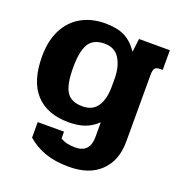

<svg xmlns="http://www.w3.org/2000/svg" viewBox="-127 -600 842 906"><g transform="rotate(20 294.5 -147.5)"><path d="M108 130V52H240V86Q268 104 314 104Q388 104 388 25V-49Q360 -22 326 -9.5Q292 3 244 3Q137 3 79 -59.5Q21 -122 21 -247Q21 -326 50 -382Q79 -438 130.5 -466.5Q182 -495 249 -495Q309 -495 347 -476Q385 -457 415 -413L423 -480H578V-381H564Q545 -381 538.5 -371.5Q532 -362 532 -339V-3Q532 90 476 145Q420 200 317 200Q248 200 197.5 182Q147 164 108 130ZM379 -226V-263Q379 -325 354.5 -364.5Q330 -404 279 -404Q223 -404 200 -367Q177 -330 177 -247Q177 -162 200 -126Q223 -90 280 -90Q331 -90 355 -126Q379 -162 379 -226Z"/></g></svg>

Font: Pridi SemiBold
Style: Regular
Weight: 600
Designer: Katatrad Team
Foundry: CadsonDemak
Version: Version 1.001